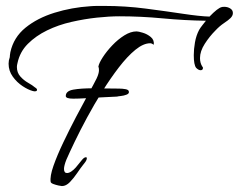

<svg xmlns="http://www.w3.org/2000/svg" viewBox="-20 -601 806 648"><path d="M90 -294Q75 -298 56 -310.5Q37 -323 23 -342.5Q9 -362 9 -386Q9 -397 13 -408Q13 -409 13.5 -415Q14 -421 15 -425Q26 -475 66 -507.5Q106 -540 164 -558Q222 -576 285 -580Q297 -581 309 -581Q321 -581 333 -581Q403 -581 472 -572Q541 -563 597.5 -554.5Q654 -546 687 -545Q715 -574 728 -577Q731 -578 737 -578Q748 -578 757 -572.5Q766 -567 766 -557Q766 -548 758 -540Q751 -533 736 -523Q721 -513 707 -498Q687 -478 671 -453Q655 -428 655 -405Q655 -388 663 -376Q665 -374 665 -372Q665 -364 657 -364Q650 -364 642 -372Q634 -382 634 -415Q634 -435 638 -458Q642 -481 652 -500Q656 -507 663.5 -516.5Q671 -526 675 -531Q603 -532 529 -539Q455 -546 383 -546Q349 -546 307 -541.5Q265 -537 221 -527Q177 -517 139 -498.5Q101 -480 74 -453Q47 -426 39 -388Q38 -384 37.5 -381Q37 -378 37 -375Q37 -356 48.5 -343Q60 -330 75 -321.5Q90 -313 98 -306Q105 -302 105 -298Q105 -294 100.5 -293Q96 -292 90 -294ZM189 27Q186 27 177 25Q168 23 160 20Q152 17 151 13Q148 -6 160.5 -41.5Q173 -77 193.5 -120Q214 -163 236.5 -206Q259 -249 278 -283.5Q297 -318 306 -336Q314 -353 314 -364Q314 -369 313.5 -371.5Q313 -374 312 -376Q314 -388 327 -408Q340 -428 359 -448Q378 -468 399.5 -481.5Q421 -495 441 -495Q447 -495 462 -490.5Q477 -486 489 -476Q501 -466 499 -450Q492 -455 487 -455Q464 -455 437 -433Q410 -411 381.5 -374Q353 -337 325.5 -293Q298 -249 274 -204.5Q250 -160 232 -122.5Q214 -85 204 -62Q200 -52 198 -44Q196 -36 196 -31Q196 -17 206 -17Q213 -17 221 -22.5Q229 -28 236 -36Q247 -49 256 -60.5Q265 -72 272 -70Q273 -69 273 -67Q273 -61 267 -53Q261 -45 260 -44Q252 -34 240.5 -17Q229 0 216 13.5Q203 27 189 27ZM227 -268Q202 -268 202 -277Q202 -294 227.5 -298.5Q253 -303 292 -303Q312 -303 335.5 -302.5Q359 -302 382 -302Q393 -302 404 -300Q415 -298 415 -291Q416 -285 407 -281.5Q398 -278 388 -277Q378 -276 375 -275Q352 -274 324 -272.5Q296 -271 270 -269.5Q244 -268 227 -268Z"/></svg>

Font: Allura
Style: Regular
Weight: 400
Designer: Robert E. Leuschke
Foundry: Robert E. Leuschke
Version: Version 1.110